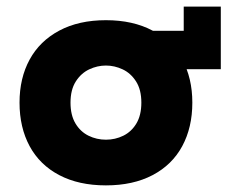

<svg xmlns="http://www.w3.org/2000/svg" viewBox="-20 -543 710 580"><path d="M193 -233Q193 -195 208 -170Q223 -145 247.5 -133Q272 -121 300 -121Q328 -121 352.5 -133Q377 -145 392 -170Q407 -195 407 -233Q407 -272 391 -297Q375 -322 350.5 -333.5Q326 -345 300 -345Q274 -345 249.5 -333.5Q225 -322 209 -297Q193 -272 193 -233ZM39 -233Q39 -307 69.5 -363Q100 -419 159 -450.5Q218 -482 300 -482Q382 -482 441 -450.5Q500 -419 530.5 -363Q561 -307 561 -233Q561 -158 530.5 -101.5Q500 -45 441 -14Q382 17 300 17Q218 17 159 -14Q100 -45 69.5 -101.5Q39 -158 39 -233ZM535 -450V-523H647V-334H433V-450Z"/></svg>

Font: Kreadon
Style: Regular
Weight: 400
Designer: kohakuno
Foundry: StudioGnu
Version: Version 1.000;Glyphs 3.1.2 (3151)